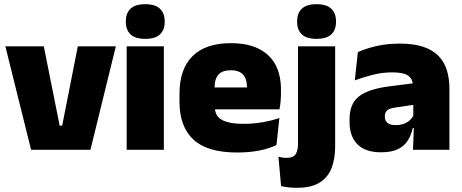

<svg xmlns="http://www.w3.org/2000/svg" viewBox="-20 -713 2200 914"><path d="M276 -115 350.5 -492.5H531.5L410.5 0H128L5.5 -492.5H188.5L264 -115Z M583 0V-492.5H760V0ZM671.5 -528Q623 -528 601 -549.8Q579 -571.5 579 -608.5V-612.5Q579 -649.5 601 -671.2Q623 -693 671.5 -693Q719.5 -693 741.8 -671.2Q764 -649.5 764 -612.5V-608.5Q764 -571 741.8 -549.5Q719.5 -528 671.5 -528Z M1108.5 13Q967 13 900.8 -48.5Q834.5 -110 834.5 -228.5V-267Q834.5 -384.5 896.8 -446Q959 -507.5 1078.5 -507.5Q1158 -507.5 1211 -481.2Q1264 -455 1290.8 -405.8Q1317.5 -356.5 1317.5 -287V-271.5Q1317.5 -251.5 1315.8 -230.8Q1314 -210 1310.5 -192.5H1152Q1154 -223 1154.8 -250Q1155.5 -277 1155.5 -298.5Q1155.5 -324.5 1147.5 -342.2Q1139.5 -360 1122.5 -369.2Q1105.5 -378.5 1078.5 -378.5Q1038 -378.5 1019.8 -357.5Q1001.5 -336.5 1001.5 -298V-253.5L1002.5 -234.5V-203.5Q1002.5 -188 1008 -173.5Q1013.5 -159 1028.2 -147.8Q1043 -136.5 1070.2 -130Q1097.5 -123.5 1141 -123.5Q1185.5 -123.5 1228 -130.8Q1270.5 -138 1310 -151L1296 -22.5Q1261.5 -5.5 1213.8 3.8Q1166 13 1108.5 13ZM928 -192.5V-296.5H1275V-192.5Z M1398.5 -81V-492.5H1575.5V-81ZM1487 -528Q1438.5 -528 1416.5 -549.8Q1394.5 -571.5 1394.5 -608.5V-612.5Q1394.5 -649.5 1416.5 -671.2Q1438.5 -693 1487 -693Q1535 -693 1557.2 -671.2Q1579.5 -649.5 1579.5 -612.5V-608.5Q1579.5 -571 1557.2 -549.5Q1535 -528 1487 -528ZM1394 181Q1371.5 181 1352 178.8Q1332.5 176.5 1318 172.5L1305.5 33Q1314.5 35.5 1323.8 37Q1333 38.5 1342.5 38.5Q1377 38.5 1387.8 20.5Q1398.5 2.5 1398.5 -28V-103H1575.5V-15.5Q1575.5 43.5 1558.2 87.5Q1541 131.5 1501.5 156.2Q1462 181 1394 181Z M1946 0 1951 -126 1947.5 -130.5V-283.5L1946 -301.5Q1946 -336 1923.8 -352.2Q1901.5 -368.5 1848 -368.5Q1799.5 -368.5 1754.8 -357Q1710 -345.5 1669 -330.5L1683.5 -465Q1708.5 -476 1739 -485.2Q1769.5 -494.5 1805.5 -500Q1841.5 -505.5 1882 -505.5Q1950.5 -505.5 1996.2 -489.8Q2042 -474 2069 -445.2Q2096 -416.5 2107.8 -377Q2119.5 -337.5 2119.5 -290V0ZM1793.5 12Q1719.5 12 1681.8 -25.8Q1644 -63.5 1644 -133V-145.5Q1644 -219.5 1689.2 -254.5Q1734.5 -289.5 1834 -302L1959.5 -318L1970 -217L1863.5 -201.5Q1834.5 -197.5 1823.2 -187.8Q1812 -178 1812 -159V-157Q1812 -139.5 1823.8 -128.5Q1835.5 -117.5 1863 -117.5Q1886 -117.5 1902.8 -123.8Q1919.5 -130 1930.8 -140.5Q1942 -151 1948.5 -163.5L1973.5 -103.5H1945Q1937.5 -70 1921.2 -44Q1905 -18 1874.5 -3Q1844 12 1793.5 12Z"/></svg>

Font: Anek Odia ExtraBold
Style: Regular
Weight: 800
Designer: Yesha Goshar & Mahesh Sahu (Odia), Yesha Goshar (Latin)
Foundry: Ek Type
Version: Version 1.003